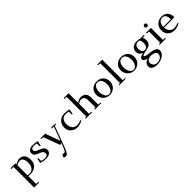

<svg xmlns="http://www.w3.org/2000/svg" viewBox="405 -2533 4640 4640"><g transform="rotate(-45 2725.0 -213.0)"><path d="M32.2 -411.1V-439H196.8L199.2 -411.1V-404.8Q289.6 -456.1 336.9 -456.1Q380.9 -456.1 414.3 -443.1Q447.8 -430.2 468 -409.2Q488.3 -388.2 501.2 -358.2Q514.2 -328.1 519 -297.6Q523.9 -267.1 523.9 -231Q523.9 -119.6 452.6 -57.4Q381.3 4.9 257.8 4.9Q229 4.9 199.2 0V267.1H272V293.9H105L104 267.1V-411.1ZM199.2 -26.9Q232.9 -22 267.1 -22Q297.4 -22 325.2 -33.7Q353 -45.4 376.7 -68.6Q400.4 -91.8 414.3 -132.1Q428.2 -172.4 428.2 -224.1Q428.2 -410.2 309.1 -410.2Q288.1 -410.2 266.1 -403.3Q244.1 -396.5 231.4 -390.1Q218.8 -383.8 199.2 -372.1Z M627 -23.9 650.9 -143.1 677.7 -138.2V-41Q735.8 -20 801.8 -20Q840.3 -20 863.5 -39.8Q886.7 -59.6 886.7 -100.1Q886.7 -126 873 -145.5Q859.4 -165 837.6 -177Q815.9 -189 789.6 -199.5Q763.2 -210 736.8 -221.2Q710.4 -232.4 688.7 -246.6Q667 -260.7 653.3 -283.7Q639.6 -306.6 639.6 -336.9Q639.6 -394.5 682.9 -425.3Q726.1 -456.1 793 -456.1Q841.3 -456.1 876 -452.1Q910.6 -448.2 957 -437L930.7 -306.2L903.8 -311V-413.1Q859.4 -424.8 801.8 -424.8Q764.6 -424.8 742.2 -407.5Q719.7 -390.1 719.7 -359.9Q719.7 -338.9 733.9 -322.3Q748 -305.7 770.8 -293.9Q793.5 -282.2 820.8 -271.5Q848.1 -260.7 875.7 -248Q903.3 -235.4 926 -220Q948.7 -204.6 962.9 -180.4Q977.1 -156.2 977.1 -126Q977.1 -61.5 930.7 -26.9Q884.3 7.8 801.8 7.8Q752.4 7.8 717.5 1Q682.6 -5.9 627 -23.9Z M1053.7 -411.1V-439H1220.7V-411.1L1351.6 -54.2L1483.4 -411.1H1415.5V-439H1558.6V-411.1H1512.7L1358.4 4.9Q1340.3 53.7 1328.9 84.2Q1317.4 114.7 1304 148.2Q1290.5 181.6 1281.7 200.7Q1272.9 219.7 1262.2 239.7Q1251.5 259.8 1243.4 269.8Q1235.4 279.8 1225.3 288.6Q1215.3 297.4 1205.6 300.3Q1195.8 303.2 1184.6 303.2Q1167 303.2 1138.7 295.9L1116.7 286.1L1152.3 206.1Q1182.6 217.8 1203.6 217.8Q1224.1 217.8 1236.8 206.1Q1249.5 194.3 1271.5 147.5Q1293.5 100.6 1332.5 -4.9L1278.3 14.2L1121.6 -411.1Z M1641.1 -217.8Q1641.1 -319.8 1709.5 -387.9Q1777.8 -456.1 1879.9 -456.1Q1960.4 -456.1 2044.9 -437L2020 -306.2L1993.2 -311V-413.1Q1950.7 -422.9 1887.2 -422.9Q1859.4 -422.9 1834 -412.8Q1808.6 -402.8 1785.9 -381.8Q1763.2 -360.8 1749.8 -323.2Q1736.3 -285.6 1736.3 -235.8Q1736.3 -145.5 1782.7 -90.8Q1829.1 -36.1 1900.9 -36.1Q1941.9 -36.1 1974.1 -43.9Q2006.3 -51.8 2043.9 -67.9L2056.2 -43.9Q1997.6 -15.1 1959.5 -4.2Q1921.4 6.8 1869.1 6.8Q1772 6.8 1706.5 -56.2Q1641.1 -119.1 1641.1 -217.8Z M2136.2 -702.1V-729H2300.8L2303.2 -702.1V-404.8Q2387.2 -456.1 2439 -456.1Q2526.4 -456.1 2571.3 -410.2Q2616.2 -364.3 2616.2 -274.9V-25.9H2689V0H2475.1V-25.9H2520V-270Q2520 -340.3 2490.7 -375.2Q2461.4 -410.2 2407.2 -410.2Q2368.7 -410.2 2303.2 -372.1V-25.9H2376V0H2162.1V-25.9H2208V-702.1Z M2750 -228Q2750 -325.7 2814 -388.9Q2877.9 -452.1 2981 -452.1Q3085.9 -452.1 3149.9 -389.6Q3213.9 -327.1 3213.9 -228Q3213.9 -163.6 3185.1 -110.1Q3156.2 -56.6 3102.5 -24.9Q3048.8 6.8 2981 6.8Q2913.6 6.8 2860.4 -25.1Q2807.1 -57.1 2778.6 -110.6Q2750 -164.1 2750 -228ZM2847.2 -228Q2847.2 -189.5 2855.5 -153.1Q2863.8 -116.7 2879.4 -86.7Q2895 -56.6 2921.4 -38.3Q2947.8 -20 2981 -20Q3025.9 -20 3057.6 -51.3Q3089.4 -82.5 3103.3 -127.9Q3117.2 -173.3 3117.2 -226.1Q3117.2 -282.2 3103.3 -325.7Q3089.4 -369.1 3057.9 -396Q3026.4 -422.9 2981 -422.9Q2947.8 -422.9 2921.6 -407.2Q2895.5 -391.6 2879.4 -364.5Q2863.3 -337.4 2855.2 -302.7Q2847.2 -268.1 2847.2 -228Z M3285.2 -702.1V-729H3449.7L3452.1 -702.1V-25.9H3524.9V0H3311V-25.9H3356.9V-702.1Z M3585.9 -228Q3585.9 -325.7 3649.9 -388.9Q3713.9 -452.1 3816.9 -452.1Q3921.9 -452.1 3985.8 -389.6Q4049.8 -327.1 4049.8 -228Q4049.8 -163.6 4021 -110.1Q3992.2 -56.6 3938.5 -24.9Q3884.8 6.8 3816.9 6.8Q3749.5 6.8 3696.3 -25.1Q3643.1 -57.1 3614.5 -110.6Q3585.9 -164.1 3585.9 -228ZM3683.1 -228Q3683.1 -189.5 3691.4 -153.1Q3699.7 -116.7 3715.3 -86.7Q3731 -56.6 3757.3 -38.3Q3783.7 -20 3816.9 -20Q3861.8 -20 3893.6 -51.3Q3925.3 -82.5 3939.2 -127.9Q3953.1 -173.3 3953.1 -226.1Q3953.1 -282.2 3939.2 -325.7Q3925.3 -369.1 3893.8 -396Q3862.3 -422.9 3816.9 -422.9Q3783.7 -422.9 3757.6 -407.2Q3731.4 -391.6 3715.3 -364.5Q3699.2 -337.4 3691.2 -302.7Q3683.1 -268.1 3683.1 -228Z M4121.1 172.9Q4121.1 120.1 4160.4 80.8Q4199.7 41.5 4253.9 25.9Q4228 22.5 4208.5 17.3Q4189 12.2 4171.1 2.9Q4153.3 -6.3 4144 -21.7Q4134.8 -37.1 4134.8 -58.1Q4134.8 -121.6 4267.1 -144Q4212.9 -164.1 4185.8 -198.2Q4158.7 -232.4 4158.7 -287.1Q4158.7 -339.8 4185.5 -378.7Q4212.4 -417.5 4252.9 -435.8Q4293.5 -454.1 4340.8 -454.1Q4380.9 -454.1 4414.1 -449.2Q4427.2 -447.3 4442.9 -444.6Q4458.5 -441.9 4468.8 -440.4Q4479 -439 4489.7 -439H4586.9V-411.1H4521Q4541 -363.3 4541 -309.1Q4541 -286.6 4537.4 -267.3Q4533.7 -248 4528.1 -233.2Q4522.5 -218.3 4512 -205.6Q4501.5 -192.9 4492.2 -184.1Q4482.9 -175.3 4467.3 -167.5Q4451.7 -159.7 4440.7 -155Q4429.7 -150.4 4410.6 -145.3Q4391.6 -140.1 4380.4 -137.5Q4369.1 -134.8 4348.6 -130.9Q4342.8 -129.9 4331.3 -127.7Q4319.8 -125.5 4312.5 -124Q4305.2 -122.6 4294.2 -120.4Q4283.2 -118.2 4276.1 -116.2Q4269 -114.3 4260.3 -111.3Q4251.5 -108.4 4245.8 -105.2Q4240.2 -102.1 4235.1 -98.4Q4230 -94.7 4227.5 -90.1Q4225.1 -85.4 4225.1 -80.1Q4225.1 -44.9 4359.9 -33.2Q4365.7 -32.7 4368.7 -32.2Q4398.4 -29.3 4422.4 -25.9Q4446.3 -22.5 4474.1 -16.1Q4502 -9.8 4522.5 0Q4543 9.8 4560.5 23.2Q4578.1 36.6 4587.4 56.2Q4596.7 75.7 4596.7 100.1Q4596.7 133.3 4583.5 162.8Q4570.3 192.4 4547.9 213.6Q4525.4 234.9 4497.3 252Q4469.2 269 4438.5 279.5Q4407.7 290 4378.4 295.4Q4349.1 300.8 4323.7 300.8Q4275.9 300.8 4238.8 292.7Q4201.7 284.7 4179.9 272Q4158.2 259.3 4144.5 241.9Q4130.9 224.6 4126 208Q4121.1 191.4 4121.1 172.9ZM4210 143.1Q4210 170.9 4221.7 196.8Q4255.9 269 4338.9 269Q4369.6 269 4399.7 260.3Q4429.7 251.5 4455.1 234.9Q4480.5 218.3 4496.1 191.7Q4511.7 165 4511.7 132.8Q4511.7 114.7 4504.6 100.1Q4497.6 85.4 4487.1 75.7Q4476.6 65.9 4460.2 58.3Q4443.8 50.8 4429.4 46.9Q4415 43 4395.3 40Q4375.5 37.1 4363 36.1Q4350.6 35.2 4334 34.2Q4326.2 34.2 4313.5 36.4Q4300.8 38.6 4282.2 45.9Q4263.7 53.2 4248 64.5Q4232.4 75.7 4221.2 96.2Q4210 116.7 4210 143.1ZM4252 -286.1Q4252 -253.4 4260.5 -227.1Q4269 -200.7 4292.2 -181.9Q4315.4 -163.1 4351.1 -163.1Q4377.9 -163.1 4397.7 -175.8Q4417.5 -188.5 4428 -210.2Q4438.5 -231.9 4443.1 -256.3Q4447.8 -280.8 4447.8 -309.1Q4447.8 -368.2 4423.8 -411.1Q4399.9 -422.9 4367.7 -422.9Q4350.1 -422.9 4334.7 -419.4Q4319.3 -416 4303.7 -406.7Q4288.1 -397.5 4277.1 -382.6Q4266.1 -367.7 4259 -343Q4252 -318.4 4252 -286.1Z M4660.6 -411.1V-439H4825.2L4827.6 -411.1V-25.9H4900.4V0H4686.5V-25.9H4732.4V-411.1ZM4744.9 -533Q4730.5 -547.9 4730.5 -567.9Q4730.5 -587.9 4744.9 -602.5Q4759.3 -617.2 4779.3 -617.2Q4799.3 -617.2 4814.5 -602.5Q4829.6 -587.9 4829.6 -567.9Q4829.6 -547.9 4814.5 -533Q4799.3 -518.1 4779.3 -518.1Q4759.3 -518.1 4744.9 -533Z M5197.3 -452.1Q5295.9 -452.1 5353.8 -392.8Q5411.6 -333.5 5411.6 -223.1L5318.4 -217.8H5056.6Q5061.5 -135.3 5107.9 -85.7Q5154.3 -36.1 5221.2 -36.1Q5262.2 -36.1 5294.4 -43.9Q5326.7 -51.8 5364.3 -67.9L5376.5 -43.9Q5317.9 -15.1 5279.8 -4.2Q5241.7 6.8 5189.5 6.8Q5085.9 6.8 5023.7 -55.2Q4961.4 -117.2 4961.4 -217.8Q4961.4 -318.4 5030.3 -385.3Q5099.1 -452.1 5197.3 -452.1ZM5056.6 -245.1H5314.5Q5314.5 -422.9 5197.3 -422.9Q5172.4 -422.9 5148.9 -413.3Q5125.5 -403.8 5104.7 -384Q5084 -364.3 5070.8 -328.4Q5057.6 -292.5 5056.6 -245.1Z"/></g></svg>

Font: Dehuti Alt
Style: Bold
Weight: 700
Version: Version 1.2